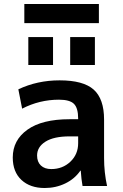

<svg xmlns="http://www.w3.org/2000/svg" viewBox="-20 -933 616 963"><path d="M332 -607V-747H456V-607ZM122 -607V-747H246V-607ZM102 -817V-913H476V-817ZM279 -530Q398 -530 450 -483.5Q502 -437 502 -333V-140Q502 -69 517 0H394Q388 -33 385 -77H383Q355 -36 307.5 -13Q260 10 204 10Q131 10 87.5 -30.5Q44 -71 44 -143Q44 -230 117.5 -282.5Q191 -335 329 -335H372V-338Q372 -391 351 -412Q330 -433 276 -433Q178 -433 91 -388L72 -485Q167 -530 279 -530ZM166 -153Q166 -121 185 -103Q204 -85 237 -85Q294 -85 333 -122Q372 -159 372 -215V-249H329Q250 -249 208 -222.5Q166 -196 166 -153Z"/></svg>

Font: Mplus 1p Bold
Style: Bold
Weight: 700
Version: Version 1.061